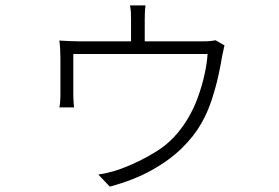

<svg xmlns="http://www.w3.org/2000/svg" viewBox="-20 -631 1040 715"><path d="M522 -611Q520 -597 519.5 -583Q519 -569 519 -559Q519 -550 519 -528Q519 -506 519 -482Q519 -458 519 -445H468Q468 -459 468 -482.5Q468 -506 468 -528Q468 -550 468 -559Q468 -569 467.5 -583Q467 -597 464 -611ZM816 -462Q815 -456 812 -444Q809 -432 807 -421Q803 -394 793.5 -350.5Q784 -307 768.5 -259.5Q753 -212 730 -172Q703 -124 657 -79Q611 -34 544.5 3Q478 40 389 64L346 19Q360 17 374 14Q388 11 401.5 7Q415 3 424 0Q499 -27 565.5 -69Q632 -111 678 -187Q701 -225 716.5 -267.5Q732 -310 741.5 -353Q751 -396 753 -430H253Q253 -416 253 -393.5Q253 -371 253 -346Q253 -321 253 -301.5Q253 -282 253 -273Q253 -264 254 -251Q255 -238 256 -231H201Q203 -239 204 -252Q205 -265 205 -274Q205 -283 205 -302Q205 -321 205 -344Q205 -367 205 -386.5Q205 -406 205 -416Q205 -428 204 -447.5Q203 -467 201 -480Q216 -479 237.5 -478Q259 -477 279 -477H734Q755 -477 766 -478.5Q777 -480 783 -481Z"/></svg>

Font: Noto Sans SC Thin Light
Style: Regular
Weight: 300
Version: Version 2.004-H2;hotconv 1.0.118;makeotfexe 2.5.65603